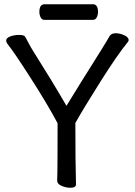

<svg xmlns="http://www.w3.org/2000/svg" viewBox="-20 -872 640 907"><path d="M312 15Q292 15 271 6Q250 -3 250 -19Q250 -40 251 -55Q252 -108 252 -290Q204 -380 124.5 -504Q45 -628 15 -665Q9 -674 9 -679Q9 -693 28.5 -700Q48 -707 69 -707Q93 -707 98 -699.5Q103 -692 111 -676Q126 -647 139 -627Q227 -488 294 -372Q348 -461 457 -634Q485 -679 498 -702Q506 -715 527 -715Q546 -715 567 -705.5Q588 -696 588 -682L585 -675Q535 -614 454.5 -486.5Q374 -359 336 -291Q336 -107 339 -1Q339 15 312 15ZM418 -778H190Q178 -778 172 -790Q166 -802 166 -816Q166 -852 191 -852H419Q443 -852 443 -815Q443 -802 437 -790Q431 -778 418 -778Z"/></svg>

Font: LXGW WenKai Lite Medium
Style: Regular
Weight: 500
Designer: LXGW / Fontworks Inc.
Foundry: LXGW / Fontworks Inc.
Version: Version 1.511; March 25, 2025